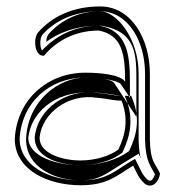

<svg xmlns="http://www.w3.org/2000/svg" viewBox="-20 -565 564 597"><path d="M26 -133C26 -37 128 11 231 11C313 11 342 -18 394 -50C406 -27 409 -13 431 7C462 27 480 -18 477 -27C461 -60 448 -61 446 -130V-336C446 -442 390 -545 291 -545C206 -545 142 -513 100 -466C81 -447 88 -387 117 -392C152 -434 209 -470 287 -470C360 -456 369 -397 369 -311C354 -334 287 -339 246 -339C125 -339 32 -253 26 -133ZM41 -133C47 -245 133 -324 246 -324C289 -324 348 -315 356 -303L384 -261V-311C384 -396 375 -469 290 -485H288H287C208 -485 148 -449 111 -408C103 -417 104 -448 111 -455V-456C150 -500 210 -530 291 -530C377 -530 431 -439 431 -336V-130C433 -61 449 -49 462 -23C461 -20 460 -18 458 -14C452 -3 448 -1 440 -5C421 -23 420 -32 407 -57L400 -71L386 -63C332 -30 309 -4 231 -4C130 -4 42 -51 41 -133ZM61 -133C61 -40 157 -4 231 -4C289 -4 308 -24 365 -59L411 -87L418 -72C414 -85 412 -103 411 -130V-336C411 -448 341 -530 291 -530C230 -530 173 -506 132 -460C128 -456 124 -447 124 -435C159 -461 213 -485 287 -485H294L301 -484C405 -464 404 -393 404 -311V-202L335 -307C328 -318 287 -324 246 -324C165 -324 67 -255 61 -133ZM68 -137C75 -208 142 -281 261 -278C271 -278 281 -277 291 -276C326 -273 348 -267 358 -267H388L393 -254C415 -198 407 -148 382 -97L381 -95L378 -93C345 -69 291 -51 229 -51C162 -51 68 -76 68 -137ZM88 -137C88 -67 184 -51 229 -51C278 -51 325 -64 357 -88L360 -90L362 -94C387 -146 395 -199 372 -257L368 -267H358C336 -267 312 -274 284 -276C188 -291 97 -227 88 -139V-138ZM103 -137C111 -215 194 -275 282 -261C309 -259 333 -252 358 -252C379 -198 372 -150 348 -100C320 -79 275 -66 229 -66C182 -66 103 -84 103 -137ZM438 -32C440 -29 441 -28 443 -24C441 -28 440 -29 438 -32Z"/></svg>

Font: Snowfall
Style: Eco
Weight: 400
Designer: Jasper
Foundry: Cannot Into Space Fonts
Version: Version 0.9